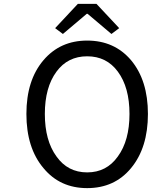

<svg xmlns="http://www.w3.org/2000/svg" viewBox="-20 -956 782 989"><path d="M204 -90Q116 -194 116 -369Q116 -543 204 -646Q290 -747 429 -747Q569 -747 655 -646Q742 -542 742 -369Q742 -195 655 -90Q570 13 429 13Q289 13 204 -90ZM587 -150Q647 -232 647 -369Q647 -506 587 -587Q529 -666 429 -666Q329 -666 271 -587Q211 -506 211 -369Q211 -232 271 -150Q329 -68 429 -68Q529 -68 587 -150ZM264 -811 381 -936H477L594 -811L554 -781L431 -885H427L304 -781Z"/></svg>

Font: Source Han Sans Regular
Style: Regular
Weight: 400
Designer: Ryoko NISHIZUKA  (kana & ideographs); Paul D. Hunt (Latin, Greek & Cyrillic); Wenlong ZHANG  (bopomofo); Sandoll Communi
Foundry: Adobe Systems Incorporated
Version: Version 1.00 January 18, 2024, initial release